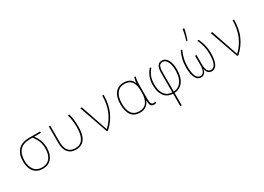

<svg xmlns="http://www.w3.org/2000/svg" viewBox="-8 -1814 4215 3061"><g transform="rotate(-30 2100.0 -283.5)"><path d="M70 -248Q70 -381 138 -454.5Q206 -528 344 -528H546V-503H423Q467 -443 488.5 -384Q510 -325 510 -252Q510 -130 452 -60Q394 10 290 10Q183 10 126.5 -60.5Q70 -131 70 -248ZM483 -252Q483 -328 460.5 -386.5Q438 -445 391 -503H344Q218 -503 157.5 -437Q97 -371 97 -248Q97 -142 146.5 -78.5Q196 -15 292 -15Q384 -15 433.5 -77.5Q483 -140 483 -252Z M705 -231V-528H731V-235Q731 -122 774 -68.5Q817 -15 901 -15Q1087 -15 1087 -292Q1087 -424 1057 -528H1085Q1114 -418 1114 -292Q1114 10 899 10Q805 10 755 -50.5Q705 -111 705 -231Z M1285 -528H1314L1471 -67L1484 -30H1486Q1689 -220 1689 -528H1715Q1715 -358 1659 -230.5Q1603 -103 1492 0H1469Z M1870 -262Q1870 -394 1927 -466Q1984 -538 2086 -538Q2153 -538 2197 -510Q2241 -482 2258 -427H2260Q2260 -471 2279 -528H2303Q2294 -493 2290 -453Q2286 -413 2286 -348V-119Q2286 -61 2298 -38Q2310 -15 2337 -15Q2358 -15 2374 -21V3Q2358 10 2336 10Q2293 10 2276.5 -17.5Q2260 -45 2260 -111H2258Q2238 -57 2193.5 -23.5Q2149 10 2079 10Q1975 10 1922.5 -59.5Q1870 -129 1870 -262ZM2260 -258V-281Q2260 -403 2216 -458Q2172 -513 2086 -513Q1996 -513 1946.5 -447.5Q1897 -382 1897 -262Q1897 -141 1942.5 -78Q1988 -15 2079 -15Q2171 -15 2215.5 -79Q2260 -143 2260 -258Z M2683 11Q2577 6 2523.5 -67.5Q2470 -141 2470 -266Q2470 -349 2494 -412Q2518 -475 2568 -535L2589 -522Q2542 -465 2519.5 -407Q2497 -349 2497 -267Q2497 -150 2543.5 -84Q2590 -18 2683 -14V-369Q2683 -538 2787 -538Q2855 -538 2892.5 -471.5Q2930 -405 2930 -294Q2930 -156 2872.5 -76Q2815 4 2710 11V240H2683ZM2903 -292Q2903 -391 2872.5 -452Q2842 -513 2787 -513Q2744 -513 2726.5 -476Q2709 -439 2709 -370V-14Q2799 -18 2851 -90.5Q2903 -163 2903 -292Z M3070 -251Q3070 -329 3086 -393.5Q3102 -458 3134 -528H3161Q3129 -456 3113 -390.5Q3097 -325 3097 -251Q3097 -15 3204 -15Q3245 -15 3266.5 -54.5Q3288 -94 3288 -171V-338H3314V-171Q3314 -15 3397 -15Q3503 -15 3503 -251Q3503 -324 3487 -391.5Q3471 -459 3439 -528H3466Q3497 -460 3513.5 -393Q3530 -326 3530 -251Q3530 -136 3499.5 -63Q3469 10 3398 10Q3318 10 3301 -87H3299Q3291 -41 3265 -15.5Q3239 10 3201 10Q3139 10 3104.5 -56Q3070 -122 3070 -251ZM3285 -613Q3299 -655 3311.5 -708.5Q3324 -762 3329 -807H3357V-799Q3351 -757 3335.5 -703.5Q3320 -650 3304 -606H3285Z M3685 -528H3714L3871 -67L3884 -30H3886Q4089 -220 4089 -528H4115Q4115 -358 4059 -230.5Q4003 -103 3892 0H3869Z"/></g></svg>

Font: Noto Sans Mono UI Thin
Style: Regular
Weight: 250
Monospace: yes
Designer: Monotype Design team
Foundry: Monotype Imaging Inc.
Version: Version 1.000